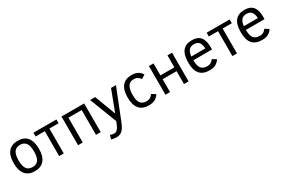

<svg xmlns="http://www.w3.org/2000/svg" viewBox="100 -1652 4384 2970"><g transform="rotate(-30 2291.5 -167.0)"><path d="M507.8 -254.9Q507.8 -121.6 450.4 -53.2Q393.1 15.1 283.2 15.1Q173.3 15.1 115.2 -52.5Q57.1 -120.1 57.1 -254.9Q57.1 -392.1 115.5 -459.5Q173.8 -526.9 283.2 -526.9Q393.6 -526.9 450.7 -458.3Q507.8 -389.6 507.8 -254.9ZM420.9 -254.9Q420.9 -359.4 386.5 -406.7Q352.1 -454.1 283.2 -454.1Q212.4 -454.1 178.2 -406.5Q144 -358.9 144 -254.9Q144 -154.8 177 -106.4Q210 -58.1 283.2 -58.1Q353 -58.1 387 -106Q420.9 -153.8 420.9 -254.9Z M967.8 -444.8H803.7V0H721.7V-444.8H557.6V-512.2H967.8Z M1379.4 0V-442.9H1142.6V0H1058.6V-512.2H1463.4V0Z M1565.4 108.9Q1597.2 123 1639.2 123Q1698.2 123 1739.3 16.1L1756.3 -27.8L1569.3 -512.2H1660.2L1801.3 -137.2L1943.4 -512.2H2031.2L1812.5 39.1Q1777.8 123.5 1738.3 158.2Q1698.7 192.9 1635.3 192.9Q1612.3 192.9 1586.4 188.5Q1560.5 184.1 1544.4 178.2Z M2502 -79.1Q2478 -38.1 2435.5 -11.5Q2393.1 15.1 2318.4 15.1Q2205.6 15.1 2148.4 -53Q2091.3 -121.1 2091.3 -254.9Q2091.3 -388.7 2147.9 -457.8Q2204.6 -526.9 2314.9 -526.9Q2441.4 -526.9 2495.1 -433.1L2426.3 -391.1Q2407.2 -420.9 2381.6 -437.5Q2356 -454.1 2314 -454.1Q2240.2 -454.1 2209.2 -400.6Q2178.2 -347.2 2178.2 -252.9Q2178.2 -181.2 2192.9 -141.1Q2207.5 -101.1 2238.5 -79.6Q2269.5 -58.1 2317.4 -58.1Q2358.4 -58.1 2384.3 -73.5Q2410.2 -88.9 2433.1 -121.1Z M3033.2 0H2951.2V-230H2702.1V0H2620.1V-512.2H2702.1V-297.9H2951.2V-512.2H3033.2Z M3260.3 -246.1Q3260.3 -144.5 3294.9 -101.3Q3329.6 -58.1 3406.2 -58.1Q3440.4 -58.1 3466.3 -72.5Q3492.2 -86.9 3516.1 -119.1L3585.4 -76.2Q3556.2 -32.2 3514.2 -8.5Q3472.2 15.1 3400.4 15.1Q3286.1 15.1 3229.7 -51.3Q3173.3 -117.7 3173.3 -252Q3173.3 -392.6 3228.3 -459.7Q3283.2 -526.9 3394 -526.9Q3493.7 -526.9 3543.5 -469.5Q3593.3 -412.1 3593.3 -293V-246.1ZM3511.2 -312Q3510.3 -380.9 3482.2 -418.9Q3454.1 -457 3391.1 -457Q3331.1 -457 3301 -422.6Q3271 -388.2 3261.2 -312Z M4062 -444.8H3897.9V0H3815.9V-444.8H3651.9V-512.2H4062Z M4198.7 -246.1Q4198.7 -144.5 4233.4 -101.3Q4268.1 -58.1 4344.7 -58.1Q4378.9 -58.1 4404.8 -72.5Q4430.7 -86.9 4454.6 -119.1L4523.9 -76.2Q4494.6 -32.2 4452.6 -8.5Q4410.6 15.1 4338.9 15.1Q4224.6 15.1 4168.2 -51.3Q4111.8 -117.7 4111.8 -252Q4111.8 -392.6 4166.7 -459.7Q4221.7 -526.9 4332.5 -526.9Q4432.1 -526.9 4481.9 -469.5Q4531.7 -412.1 4531.7 -293V-246.1ZM4449.7 -312Q4448.7 -380.9 4420.7 -418.9Q4392.6 -457 4329.6 -457Q4269.5 -457 4239.5 -422.6Q4209.5 -388.2 4199.7 -312Z"/></g></svg>

Font: ClearSansRegular
Style: Regular
Weight: 400
Foundry: Intel Corporation
Version: Version 1.00